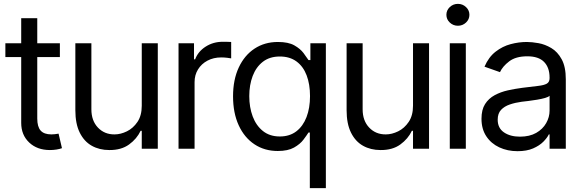

<svg xmlns="http://www.w3.org/2000/svg" viewBox="-20 -770 3003 994"><path d="M290 -545.9V-474.6H7.8V-545.9ZM89.8 -675.8H172.9V-156.2Q172.9 -113.8 190.4 -94Q208 -74.2 246.1 -74.2Q254.4 -74.2 263.4 -75.2Q272.5 -76.2 283.2 -78.1L300.8 -2.9Q289.1 1.5 272.2 4.2Q255.4 6.8 238.3 6.8Q172.4 6.8 131.1 -32.2Q89.8 -71.3 89.8 -133.8Z M713.9 -222.7V-545.9H796.9V0H713.9V-92.8H708Q688.5 -51.3 648.2 -22Q607.9 7.3 545.9 6.8Q494.6 6.8 455.1 -15.4Q415.5 -37.6 392.8 -83.5Q370.1 -129.4 370.1 -199.2V-545.9H453.1V-204.1Q453.1 -145 487.1 -109.4Q521 -73.7 573.2 -74.2Q604.5 -74.2 637 -90.1Q669.4 -106 691.7 -138.9Q713.9 -171.9 713.9 -222.7Z M904.3 0V-545.9H984.4V-462.9H990.2Q1005.4 -503.4 1044.7 -528.6Q1084 -553.7 1132.8 -553.7Q1142.1 -553.7 1155.8 -553.5Q1169.4 -553.2 1176.8 -552.7V-467.8Q1172.4 -468.8 1157.2 -470.7Q1142.1 -472.7 1125 -472.7Q1085.4 -472.7 1054.2 -456.1Q1022.9 -439.5 1005.1 -410.6Q987.3 -381.8 987.3 -344.7V0Z M1584 204.1V-84H1577.1Q1567.9 -69.3 1550.8 -46.6Q1533.7 -23.9 1502.2 -6.1Q1470.7 11.7 1418 11.7Q1349.6 11.7 1297.4 -22.9Q1245.1 -57.6 1215.8 -121.3Q1186.5 -185.1 1186.5 -271.5Q1186.5 -357.4 1216.1 -420.7Q1245.6 -483.9 1297.9 -518.3Q1350.1 -552.7 1418.9 -552.7Q1472.7 -552.7 1503.7 -535.2Q1534.7 -517.6 1551.3 -495.4Q1567.9 -473.1 1577.1 -459H1586.9V-545.9H1667V204.1ZM1428.7 -63.5Q1479.5 -63.5 1514.2 -90.1Q1548.8 -116.7 1566.9 -163.8Q1585 -210.9 1585 -272.5Q1585 -334 1567.4 -380.1Q1549.8 -426.3 1514.9 -451.9Q1480 -477.5 1428.7 -477.5Q1376 -477.5 1340.8 -450.2Q1305.7 -422.9 1288.1 -376.5Q1270.5 -330.1 1270.5 -272.5Q1270.5 -214.4 1288.3 -167Q1306.2 -119.6 1341.3 -91.6Q1376.5 -63.5 1428.7 -63.5Z M2118.2 -222.7V-545.9H2201.2V0H2118.2V-92.8H2112.3Q2092.8 -51.3 2052.5 -22Q2012.2 7.3 1950.2 6.8Q1898.9 6.8 1859.4 -15.4Q1819.8 -37.6 1797.1 -83.5Q1774.4 -129.4 1774.4 -199.2V-545.9H1857.4V-204.1Q1857.4 -145 1891.4 -109.4Q1925.3 -73.7 1977.5 -74.2Q2008.8 -74.2 2041.3 -90.1Q2073.7 -106 2095.9 -138.9Q2118.2 -171.9 2118.2 -222.7Z M2308.6 0V-545.9H2391.6V0ZM2350.6 -636.7Q2326.2 -636.7 2308.6 -653.3Q2291 -669.9 2291 -693.4Q2291 -716.8 2308.6 -733.4Q2326.2 -750 2350.6 -750Q2375 -750 2392.6 -733.4Q2410.2 -716.8 2410.2 -693.4Q2410.2 -669.9 2392.6 -653.3Q2375 -636.7 2350.6 -636.7Z M2659.2 12.7Q2607.4 12.7 2564.9 -7.1Q2522.5 -26.9 2497.6 -64.5Q2472.7 -102.1 2472.7 -155.3Q2472.7 -202.1 2491.2 -231.2Q2509.8 -260.3 2540.8 -277.1Q2571.8 -293.9 2609.1 -302.2Q2646.5 -310.5 2684.6 -315.4Q2734.4 -321.8 2765.4 -325.2Q2796.4 -328.6 2810.8 -336.9Q2825.2 -345.2 2825.2 -365.2V-368.2Q2825.2 -420.4 2796.6 -449.5Q2768.1 -478.5 2710 -478.5Q2650.4 -478.5 2616.2 -452.4Q2582 -426.3 2568.4 -396.5L2488.3 -424.8Q2509.8 -474.6 2545.7 -502.4Q2581.5 -530.3 2623.8 -541.5Q2666 -552.7 2707 -552.7Q2733.4 -552.7 2767.6 -546.6Q2801.8 -540.5 2834.2 -521.2Q2866.7 -502 2887.9 -463.1Q2909.2 -424.3 2909.2 -359.4V0H2825.2V-74.2H2821.3Q2813 -56.6 2793 -36.4Q2772.9 -16.1 2740 -1.7Q2707 12.7 2659.2 12.7ZM2671.9 -62.5Q2721.7 -62.5 2755.9 -82Q2790 -101.6 2807.6 -132.6Q2825.2 -163.6 2825.2 -197.3V-274.4Q2819.8 -268.1 2802 -262.9Q2784.2 -257.8 2761 -253.9Q2737.8 -250 2715.8 -247.3Q2693.8 -244.6 2680.7 -243.2Q2647.9 -238.8 2619.6 -229.2Q2591.3 -219.7 2574 -201.2Q2556.6 -182.6 2556.6 -150.4Q2556.6 -106.9 2589.1 -84.7Q2621.6 -62.5 2671.9 -62.5Z"/></svg>

Font: Inter Tight
Style: Regular
Weight: 400
Designer: Rasmus Andersson
Foundry: rsms
Version: Version 3.002